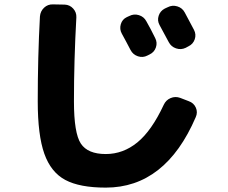

<svg xmlns="http://www.w3.org/2000/svg" viewBox="-20 -797 1040 875"><path d="M569 -724Q590 -735 613 -728Q636 -721 647 -700Q666 -667 687 -624Q698 -603 690.5 -581Q683 -559 662 -549L652 -544Q631 -533 608.5 -540.5Q586 -548 575 -569Q568 -582 555 -607Q542 -632 535 -644Q524 -664 530.5 -686.5Q537 -709 558 -719ZM822 -740Q850 -688 864 -661Q875 -640 867.5 -618Q860 -596 839 -586L826 -579Q805 -569 782.5 -576.5Q760 -584 749 -605L707 -683Q696 -703 703 -725Q710 -747 731 -758L744 -764Q765 -775 788 -768Q811 -761 822 -740ZM462 58Q343 58 277.5 23Q212 -12 182 -96.5Q152 -181 152 -335Q152 -538 162 -722Q164 -746 181 -762Q198 -778 222 -777L275 -776Q298 -775 313.5 -758Q329 -741 328 -718Q317 -522 317 -335Q317 -190 348.5 -142.5Q380 -95 462 -95Q541 -95 606 -148Q671 -201 726 -319Q736 -341 757.5 -350Q779 -359 801 -351L840 -336Q863 -328 872.5 -306.5Q882 -285 872 -263Q734 58 462 58Z"/></svg>

Font: Rounded Mplus 1c ExtraBold
Style: Regular
Weight: 800
Version: Version 1.059.20150529